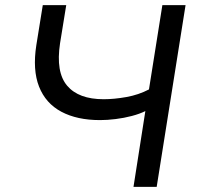

<svg xmlns="http://www.w3.org/2000/svg" viewBox="-20 -725 776 745"><path d="M498 0 544 -294Q522 -283 491.5 -275Q461 -267 428.5 -263Q396 -259 368 -259Q279 -259 218 -291.5Q157 -324 131.5 -389Q106 -454 121 -550L146 -705H237L213 -557Q196 -445 240.5 -392.5Q285 -340 382 -340Q423 -340 470.5 -348.5Q518 -357 558 -378L610 -705H700L588 0Z"/></svg>

Font: Nunito Sans 7pt
Style: Italic
Weight: 400
Italic angle: -9°
Designer: Vernon Adams
Foundry: Vernon Adams
Version: Version 3.101;gftools[0.9.27]